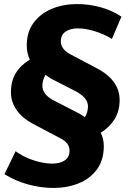

<svg xmlns="http://www.w3.org/2000/svg" viewBox="-20 -736 642 947"><path d="M244 191Q182 191 119.5 174Q57 157 2 123L57 10Q93 37 143.5 54Q194 71 238 71Q276 71 299.5 55Q323 39 323 8Q323 -13 311.5 -28Q300 -43 274 -56L143 -125Q89 -154 61.5 -194Q34 -234 34 -280Q34 -336 57.5 -375Q81 -414 127 -442Q112 -474 112 -512Q112 -578 145.5 -623.5Q179 -669 235.5 -692.5Q292 -716 361 -716Q417 -716 473.5 -701Q530 -686 579 -654L532 -544Q495 -567 449 -581.5Q403 -596 364 -596Q327 -596 303.5 -580Q280 -564 280 -532Q280 -493 329 -467L460 -398Q570 -339 570 -243Q570 -189 546 -149.5Q522 -110 477 -81Q492 -51 492 -15Q492 53 458.5 99Q425 145 368.5 168Q312 191 244 191ZM189 -313Q189 -290 204.5 -271.5Q220 -253 248 -239L369 -177Q377 -172 384.5 -167.5Q392 -163 399 -158Q407 -172 410.5 -185.5Q414 -199 414 -211Q414 -233 398.5 -251.5Q383 -270 355 -285L234 -347Q226 -352 218.5 -357Q211 -362 204 -367Q196 -352 192.5 -338.5Q189 -325 189 -313Z"/></svg>

Font: Winston ExtraBold
Style: Italic
Weight: 800
Italic angle: -9°
Designer: Original fonts by Vernon Adams / Changes by Cristiano Sobral
Foundry: Original fonts by Vernon Adams / Changes by Cristiano Sobral
Version: Version 2.503;July 17, 2020;FontCreator 13.0.0.2655 64-bit